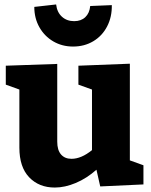

<svg xmlns="http://www.w3.org/2000/svg" viewBox="-20 -828 677 862"><path d="M563 -108 624 -86V0L430 9L413 -66Q369 -27 320 -6.5Q271 14 226 14Q155 14 111 -32Q67 -78 67 -165V-426L6 -448V-533L237 -541V-192Q237 -154 254 -134.5Q271 -115 301 -115Q345 -115 393 -154V-426L332 -448V-533L563 -542ZM134 -797 232 -808Q236 -773 258 -753Q280 -733 313 -733Q344 -733 363 -751Q382 -769 385 -801L482 -805Q483 -752 461 -709.5Q439 -667 399 -643Q359 -619 308 -619Q259 -619 219.5 -642Q180 -665 157 -705.5Q134 -746 134 -797Z"/></svg>

Font: Bitter Pro ExtraBold
Style: Regular
Weight: 800
Designer: Sol Matas, and Bitter project Authors
Foundry: Sol Matas
Version: Version 1.010